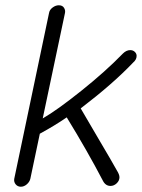

<svg xmlns="http://www.w3.org/2000/svg" viewBox="-20 -702 538 728"><path d="M34 -24 166 -653Q168 -665 179.5 -673.5Q191 -682 203 -682Q217 -682 223 -672Q229 -662 226 -651L142 -253Q196 -284 288 -357.5Q380 -431 446 -499Q459 -512 474 -512Q484 -512 491 -505.5Q498 -499 498 -490Q498 -476 485 -465Q408 -384 286 -291Q293 -278 349.5 -182.5Q406 -87 423 -56Q433 -40 433 -30Q433 -17 422.5 -7Q412 3 399 3Q380 3 370 -17Q311 -130 233 -257Q188 -226 131 -195L95 -24Q92 -12 81.5 -3Q71 6 59 6Q47 6 39.5 -3Q32 -12 34 -24Z"/></svg>

Font: Comic Neue
Style: Italic
Weight: 400
Italic angle: -12°
Designer: Craig Rozynski
Foundry: Craig Rozynski
Version: Version 2.003